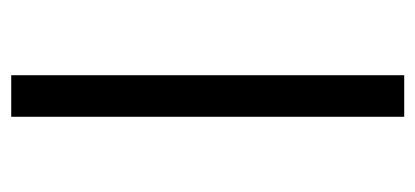

<svg xmlns="http://www.w3.org/2000/svg" viewBox="-219 -521 740 342"><g transform="rotate(90 151.0 -350.0)"><path d="M188 0V-700H114V0Z"/></g></svg>

Font: Montserrat Z
Style: Regular
Weight: 400
Designer: Julieta Ulanovsky
Foundry: Julieta Ulanovsky
Version: Version 8.000